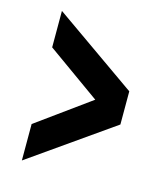

<svg xmlns="http://www.w3.org/2000/svg" viewBox="-89 -702 571 682"><g transform="rotate(15 196.5 -361.0)"><path d="M55 -86V-220L251 -362L55 -502V-636L360 -422V-300Z"/></g></svg>

Font: Oswald SemiBold
Style: Regular
Weight: 600
Designer: Vernon Adams
Foundry: Vernon Adams
Version: Version 4.100; ttfautohint (v1.8.1.43-b0c9)